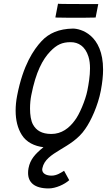

<svg xmlns="http://www.w3.org/2000/svg" viewBox="-20 -803 586 1055"><path d="M520 -780.8H511.7H431.6C386.7 -780.8 339.4 -780.8 307.6 -781.7L298.8 -782.7L284.2 -707L292.5 -706.5C325.7 -705.6 362.3 -705.6 398.4 -705.6C434.6 -705.6 468.8 -705.6 497.1 -706.5H505.4ZM380.4 -646C303.7 -644.5 248.5 -620.6 208 -576.7C165 -530.3 106.9 -446.3 74.2 -277.8C68.4 -248.5 65.9 -220.7 65.9 -194.8C65.9 -142.6 77.1 -97.7 99.6 -62C125 -21 169.9 0 218.8 5.9C172.9 43 146 72.8 136.7 121.1C134.8 130.4 134.3 139.2 134.3 147.5C134.3 198.7 168.5 232.4 247.6 232.4C286.1 232.4 334.5 210.4 360.4 187L332 135.3C315.4 146 291.5 162.1 263.2 162.1C234.9 162.1 211.9 150.9 211.9 128.4C211.9 126 212.4 123.5 212.9 121.1C231.4 29.3 374.5 15.6 448.2 -94.2C480.5 -139.6 518.1 -223.1 533.7 -303.2L534.7 -308.6C542.5 -350.6 546.4 -387.7 546.4 -420.4C546.4 -613.3 422.4 -646 380.4 -646ZM161.6 -118.2C149.9 -138.7 145 -171.9 145 -206.5C145 -231.9 147.5 -258.3 151.9 -279.8C176.8 -407.7 214.4 -477.1 256.3 -520.5C292 -557.6 321.8 -571.3 368.2 -571.3C411.1 -571.3 448.2 -548.3 465.8 -492.7C472.2 -473.1 474.6 -450.7 474.6 -427.2C474.6 -386.2 467.3 -341.8 460 -305.2C449.7 -252.9 415.5 -171.4 390.1 -140.1C360.4 -99.6 318.8 -66.9 262.2 -66.9C209.5 -66.9 179.2 -86.4 161.6 -118.2Z"/></svg>

Font: Fantasque Sans Mono
Style: RegItalic
Weight: 400
Italic angle: -11°
Monospace: yes
Designer: Jany Belluz
Version: Version 1.6.3